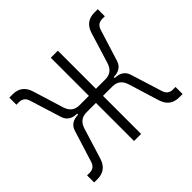

<svg xmlns="http://www.w3.org/2000/svg" viewBox="-129 -680 844 844"><g transform="rotate(-45 293.0 -258.5)"><path d="M18.1 4.9V-39.1H34.2Q63.5 -39.1 72.8 -67.9L119.1 -216.3Q131.3 -254.9 179.2 -255.9V-261.7Q131.3 -262.7 119.1 -301.3L72.8 -449.7Q63.5 -478.5 34.2 -478.5H18.1V-522.5H39.1Q94.2 -522.5 111.3 -467.8L155.3 -325.2Q168.9 -280.8 211.9 -280.8H271V-517.6H314.9V-280.8H374Q417 -280.8 430.7 -325.2L474.6 -467.8Q491.7 -522.5 546.9 -522.5H567.9V-478.5H551.8Q522.5 -478.5 513.2 -449.7L466.8 -301.3Q454.6 -262.7 406.7 -261.7V-255.9Q454.6 -254.9 466.8 -216.3L513.2 -67.9Q522.5 -39.1 551.8 -39.1H567.9V4.9H546.9Q491.7 4.9 474.6 -49.8L430.7 -192.4Q417 -236.8 374 -236.8H314.9V0H271V-236.8H211.9Q168.9 -236.8 155.3 -192.4L111.3 -49.8Q94.2 4.9 39.1 4.9Z"/></g></svg>

Font: Cascadia Mono NF ExtraLight
Style: Regular
Weight: 200
Monospace: yes
Designer: Aaron Bell
Foundry: Saja Typeworks
Version: Version 2404.023; ttfautohint (v1.8.4)